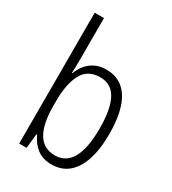

<svg xmlns="http://www.w3.org/2000/svg" viewBox="-187 -858 864 966"><g transform="rotate(30 245.0 -375.0)"><path d="M128 -523Q128 -503 127.5 -481Q127 -459 126 -440H129Q146 -487 182 -514.5Q218 -542 270 -542Q354 -542 398.5 -472.5Q443 -403 443 -268Q443 -135 397.5 -62.5Q352 10 267 10Q216 10 182.5 -15.5Q149 -41 130 -84H126L117 0H74V-760H128ZM262 -493Q189 -493 158.5 -435Q128 -377 128 -280V-252Q128 -38 258 -38Q387 -38 387 -269Q387 -380 356.5 -436.5Q326 -493 262 -493Z"/></g></svg>

Font: Noto Sans Khmer Condensed Light
Style: Regular
Weight: 300
Width: 3
Designer: Danh Hong and the Monotype Design Team
Foundry: Monotype Imaging Inc.
Version: Version 2.004; ttfautohint (v1.8.4.7-5d5b)